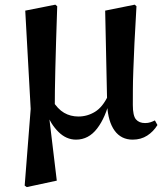

<svg xmlns="http://www.w3.org/2000/svg" viewBox="-20 -570 692 806"><path d="M83.6 209.1 108.8 -112.8 86 -525.4 212.4 -550.4 220.2 -543.7Q217.4 -458.5 215.4 -394.8Q213.4 -331 212.3 -281.3Q211.2 -231.6 210.5 -190.3Q209.9 -148.9 209.9 -108.5L185.6 -84.9L218.4 188.3L92.4 215.4ZM537 16.2Q488.8 16.2 461.3 -21.4Q433.8 -59 429.9 -128.4V-132.1L421.5 -525.4L545.6 -550.4L552.9 -543.7Q547.4 -454.3 544.4 -388.6Q541.4 -323 539.7 -275.1Q537.9 -227.1 537.8 -192Q537.6 -156.9 537.6 -129.6Q537.6 -84 550.9 -68.7Q564.1 -53.4 589.1 -53.4Q601.9 -53.4 611.8 -56.8Q621.7 -60.2 630.3 -64.5L640.9 -45.1Q624.3 -17.8 598 -0.8Q571.7 16.2 537 16.2ZM299.1 16.2Q258.2 16.2 225.6 -16.1Q193 -48.4 174.6 -96.3H171.8L199.5 -148.8Q222.1 -112.1 249 -96.5Q275.8 -80.9 309.2 -80.9Q346.6 -80.9 378.9 -100.7Q411.2 -120.5 434.1 -169.2L445.7 -156.5H442.2Q423.5 -76.9 387.6 -30.4Q351.8 16.2 299.1 16.2Z"/></svg>

Font: Noto Serif KR ExtraLight
Style: Regular
Weight: 200
Designer: Ryoko NISHIZUKA 西塚涼子 (kana & ideographs); Frank Grießhammer (Latin, Greek & Cyrillic); Wenlong ZHANG 张文龙 (bopomofo); San
Foundry: Adobe
Version: Version 2.002-H1;hotconv 1.1.0;makeotfexe 2.6.0